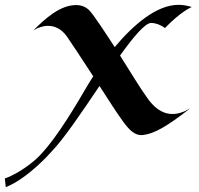

<svg xmlns="http://www.w3.org/2000/svg" viewBox="-134 -542 826 795"><path d="M653 -93C626 -77 602 -70 580 -70C537 -70 502 -97 472 -142C450 -172 407 -242 363 -312C419 -390 467 -447 492 -447C507 -447 526 -442 549 -426C616 -495 656 -511 660 -513C640 -519 623 -522 605 -522C514 -522 418 -439 341 -347C296 -416 254 -480 236 -499C220 -515 201 -521 181 -521C115 -521 54 -466 4 -416C23 -428 44 -435 65 -435C92 -435 120 -423 143 -391C162 -364 207 -295 252 -226C240 -207 229 -190 220 -174C151 -55 77 61 15 117C15 117 -46 173 -114 197L-110 233C-15 195 79 86 79 86C130 34 205 -78 278 -186C317 -125 353 -70 367 -51C398 -6 423 21 458 17C504 12 557 -18 653 -93Z"/></svg>

Font: Eagle Lake
Style: Regular
Weight: 400
Designer: Astigmatic (AOETI)
Foundry: Astigmatic (AOETI)
Version: Version 1.000